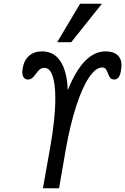

<svg xmlns="http://www.w3.org/2000/svg" viewBox="-20 -1004 668 1024"><path d="M275 -479.5Q275 -557.5 260.2 -599.8Q245.5 -642 217 -642Q202 -642 192 -633.8Q182 -625.5 171.5 -610Q159.5 -594.5 151 -587.2Q142.5 -580 129 -580Q114.5 -580 106.8 -590.5Q99 -601 99 -619.5Q99 -628.5 101.5 -642Q108.5 -683.5 135.5 -706.8Q162.5 -730 204 -730Q268 -730 302.8 -676.5Q337.5 -623 341.5 -523Q424 -730 543 -730Q584 -730 606 -710.8Q628 -691.5 628 -655.5Q628 -645 625.5 -630Q618.5 -580 590 -580Q575 -580 568.2 -588.2Q561.5 -596.5 555.5 -613Q550 -628.5 544 -636.2Q538 -644 525 -644Q490 -644 454 -589.8Q418 -535.5 386.2 -437.2Q354.5 -339 331.5 -211L295 0H209L247.5 -217Q275 -371 275 -479.5ZM285 -779 407 -984H523.5L360 -779Z"/></svg>

Font: JuliaMono
Style: Italic
Weight: 400
Italic angle: -9°
Monospace: yes
Designer: cormullion
Foundry: corm
Version: Version 0.057; ttfautohint (v1.8.4)